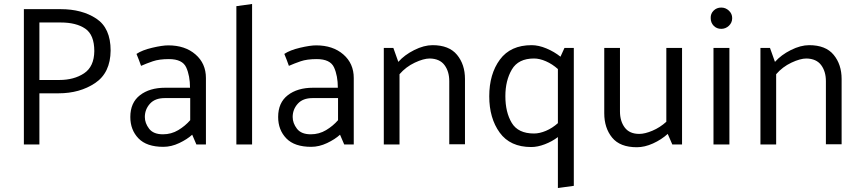

<svg xmlns="http://www.w3.org/2000/svg" viewBox="-20 -726 4323 965"><path d="M100 0V-680H285Q392 -680 464 -632.5Q536 -585 536 -472Q535 -360 458 -308.5Q381 -257 274 -257H178V0ZM285 -613H178V-324H278Q352 -324 402.5 -357.5Q453 -391 454 -469Q454 -551 408.5 -582Q363 -613 285 -613Z M708 -138Q708 -107 729.5 -79Q751 -51 799 -51Q841 -51 876 -72Q911 -93 936 -122V-233H808Q759 -233 733.5 -204.5Q708 -176 708 -138ZM666 -455Q694 -474 745 -486Q796 -498 826 -498Q910 -498 962.5 -452.5Q1015 -407 1015 -334V0H967L946 -49Q921 -26 881 -7Q841 12 801 12Q717 12 676 -30.5Q635 -73 635 -138Q635 -210 683.5 -247.5Q732 -285 810 -285H935Q935 -345 916 -387Q897 -429 829 -429Q780 -429 748 -418Q716 -407 689 -395Q684 -410 678 -425Q672 -440 666 -455Z M1168 0V-695L1247 -706V0Z M1451 -138Q1451 -107 1472.5 -79Q1494 -51 1542 -51Q1584 -51 1619 -72Q1654 -93 1679 -122V-233H1551Q1502 -233 1476.5 -204.5Q1451 -176 1451 -138ZM1409 -455Q1437 -474 1488 -486Q1539 -498 1569 -498Q1653 -498 1705.5 -452.5Q1758 -407 1758 -334V0H1710L1689 -49Q1664 -26 1624 -7Q1584 12 1544 12Q1460 12 1419 -30.5Q1378 -73 1378 -138Q1378 -210 1426.5 -247.5Q1475 -285 1553 -285H1678Q1678 -345 1659 -387Q1640 -429 1572 -429Q1523 -429 1491 -418Q1459 -407 1432 -395Q1427 -410 1421 -425Q1415 -440 1409 -455Z M1982 -415Q2013 -450 2062 -474.5Q2111 -499 2154 -499Q2237 -499 2277 -450.5Q2317 -402 2317 -329V-1H2238V-318Q2238 -367 2214 -399Q2190 -431 2140 -432Q2109 -432 2064.5 -411Q2020 -390 1988 -353V0H1909V-485H1957Z M2864 -485V208L2784 219V-37Q2755 -15 2718.5 -1Q2682 13 2650 13Q2544 13 2491.5 -59.5Q2439 -132 2439 -242Q2439 -354 2492.5 -426.5Q2546 -499 2652 -499Q2687 -499 2726.5 -482.5Q2766 -466 2797 -441L2817 -485ZM2664 -432Q2585 -432 2552.5 -376.5Q2520 -321 2520 -243Q2520 -162 2552 -108.5Q2584 -55 2664 -55Q2692 -55 2724 -68.5Q2756 -82 2784 -107V-379Q2756 -404 2724 -418Q2692 -432 2664 -432Z M3336 -53Q3304 -24 3262 -5Q3220 14 3181 14Q3096 14 3056.5 -34.5Q3017 -83 3017 -157V-485H3096V-166Q3096 -117 3120 -85Q3144 -53 3193 -53Q3221 -53 3259 -69Q3297 -85 3329 -114V-485H3408V0H3359Z M3605 -581Q3582 -581 3567 -596.5Q3552 -612 3552 -635Q3551 -657 3566.5 -672.5Q3582 -688 3605 -688Q3627 -688 3643.5 -672.5Q3660 -657 3660 -635Q3660 -612 3643.5 -596.5Q3627 -581 3605 -581ZM3566 0V-485H3646V0Z M3875 -415Q3906 -450 3955 -474.5Q4004 -499 4047 -499Q4130 -499 4170 -450.5Q4210 -402 4210 -329V-1H4131V-318Q4131 -367 4107 -399Q4083 -431 4033 -432Q4002 -432 3957.5 -411Q3913 -390 3881 -353V0H3802V-485H3850Z"/></svg>

Font: Palanquin
Style: Regular
Weight: 400
Designer: Pria Ravichandran
Version: Version 1.0.4